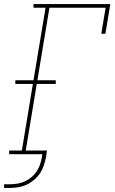

<svg xmlns="http://www.w3.org/2000/svg" viewBox="-44 -755 564 940"><path d="M-24 165V147H6Q24 147 42 144Q60 141 77.5 133Q95 125 110 112.5Q125 100 135.5 84Q146 68 152 50.5Q158 33 161 15L163 0H1V-18H63L117 -344H31V-362H120L179 -717H120V-735H496L472 -590H452L473 -717H198L139 -362H229V-344H136L82 -18H186L181 15Q177 35 170.5 55Q164 75 152 93Q140 111 123 125.5Q106 140 86.5 149Q67 158 46.5 161.5Q26 165 6 165Z"/></svg>

Font: Iosevka Slab Thin Oblique
Style: Regular
Weight: 100
Italic angle: -9°
Monospace: yes
Designer: Belleve Invis
Foundry: Belleve Invis
Version: Version 11.1.0; ttfautohint (v1.8.3)